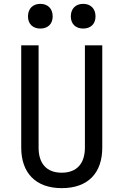

<svg xmlns="http://www.w3.org/2000/svg" viewBox="-20 -965 640 995"><path d="M189 -817C228 -817 253 -841 253 -880C253 -920 228 -945 189 -945C150 -945 125 -920 125 -880C125 -841 150 -817 189 -817ZM411 -817C450 -817 475 -841 475 -880C475 -920 450 -945 411 -945C372 -945 347 -920 347 -880C347 -841 372 -817 411 -817ZM300 10C437 10 510 -69 510 -200V-730H420V-200C420 -120 380 -70 300 -70C219 -70 180 -120 180 -200V-730H90V-200C90 -70 164 10 300 10Z"/></svg>

Font: Tekne LDO
Style: Regular
Weight: 400
Monospace: yes
Designer: Alessio Laiso, Mario Rullo, Paolo Rosset
Foundry: Alessio Laiso
Version: Version 1.000;hotconv 1.0.109;makeotfexe 2.5.65596